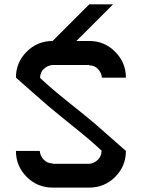

<svg xmlns="http://www.w3.org/2000/svg" viewBox="-20 -853 646 873"><path d="M160.8 -166.7Q162.5 -144.2 178.8 -127.1Q195 -110 219.2 -110V-108.3H385.8Q407.5 -110 424.6 -126.2Q441.7 -142.5 441.7 -166.7H443.3Q415 -193.3 383.8 -220Q352.5 -246.7 307.1 -282.9Q261.7 -319.2 245 -333.3Q205.8 -364.2 136.7 -425.8Q67.5 -487.5 52.5 -500Q52.5 -569.2 101.2 -617.9Q150 -666.7 219.2 -666.7L385.8 -833.3H494.2Q361.7 -700 327.5 -666.7H385.8Q455 -666.7 503.8 -617.5Q552.5 -568.3 552.5 -500H443.3Q441.7 -521.7 425.8 -538.8Q410 -555.8 385.8 -555.8V-557.5H219.2Q196.7 -555.8 179.6 -540Q162.5 -524.2 162.5 -500H160.8Q189.2 -473.3 220.4 -446.7Q251.7 -420 297.5 -383.3Q343.3 -346.7 360 -333.3Q399.2 -302.5 468.3 -240.8Q537.5 -179.2 552.5 -166.7Q552.5 -97.5 503.8 -48.8Q455 0 385.8 0H219.2Q150 0 101.2 -48.8Q52.5 -97.5 52.5 -166.7Z"/></svg>

Font: 0xA000
Style: Bold
Weight: 700
Version: Version 0.1